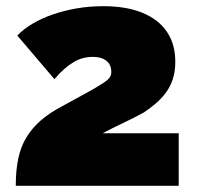

<svg xmlns="http://www.w3.org/2000/svg" viewBox="-20 -601 639 621"><path d="M31 0Q31 -50 39 -88Q47 -126 65 -156Q83 -186 111.5 -211Q140 -236 182 -258Q236 -287 268 -305Q300 -323 315.5 -333.5Q331 -344 335.5 -351.5Q340 -359 340 -368Q340 -385 332.5 -395.5Q325 -406 312 -411.5Q299 -417 280 -417Q264 -417 248.5 -413Q233 -409 218 -400Q203 -391 187.5 -377.5Q172 -364 156 -345L36 -486Q56 -507 85.5 -524.5Q115 -542 151.5 -554.5Q188 -567 229 -574Q270 -581 313 -581Q389 -581 441 -559.5Q493 -538 520 -498Q547 -458 547 -401Q547 -370 539 -345.5Q531 -321 517 -302Q503 -283 484.5 -267Q466 -251 445 -237Q430 -229 413.5 -220.5Q397 -212 380 -204Q363 -196 346 -187.5Q329 -179 312 -170H558V0Z"/></svg>

Font: Raleway Thin Black
Style: Regular
Weight: 900
Version: Version 4.026